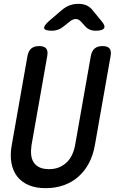

<svg xmlns="http://www.w3.org/2000/svg" viewBox="-20 -970 640 1000"><path d="M123 -678Q128 -705 143 -717.5Q158 -730 184 -730Q210 -730 220.5 -717.5Q231 -705 226 -678L144 -213Q140 -185 142.5 -162.5Q145 -140 156 -123.5Q167 -107 186.5 -98Q206 -89 236 -89Q265 -89 287.5 -98.5Q310 -108 327 -124Q344 -140 355 -163Q366 -186 371 -213L453 -678Q458 -705 473 -717.5Q488 -730 514 -730Q540 -730 550.5 -717.5Q561 -705 556 -678L474 -213Q465 -162 443.5 -121Q422 -80 389 -50.5Q356 -21 312.5 -5.5Q269 10 218 10Q166 10 129 -6Q92 -22 69.5 -51Q47 -80 39.5 -121.5Q32 -163 41 -213ZM250 -810Q213 -810 210 -823Q207 -836 237 -862L300 -916Q321 -934 342.5 -942Q364 -950 388 -950Q412 -950 430.5 -942Q449 -934 463 -916L508 -861Q530 -836 522 -823Q514 -810 479 -810Q460 -810 446 -816.5Q432 -823 422 -835L402 -857Q390 -871 374.5 -871Q359 -871 341 -856L316 -836Q301 -823 284.5 -816.5Q268 -810 250 -810Z"/></svg>

Font: Maple Mono NL Medium
Style: Italic
Weight: 500
Italic angle: -10°
Monospace: yes
Designer: subframe7536
Version: Version 7.000